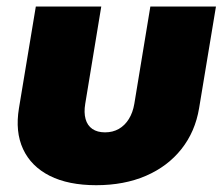

<svg xmlns="http://www.w3.org/2000/svg" viewBox="-20 -542 665 573"><path d="M267.1 10.7Q184.1 10.7 128.4 -17.3Q72.8 -45.4 48.8 -97.2Q24.9 -148.9 36.6 -219.2L86.9 -522.5H282.2L234.4 -232.4Q230 -206.1 235.4 -186.8Q240.7 -167.5 255.6 -157.2Q270.5 -147 293.5 -147Q316.4 -147 334.5 -157.2Q352.5 -167.5 364.5 -186.8Q376.5 -206.1 380.9 -232.4L428.7 -522.5H624.5L574.2 -219.2Q562.5 -148.9 521.5 -97.2Q480.5 -45.4 415.5 -17.3Q350.6 10.7 267.1 10.7Z"/></svg>

Font: Inter 28pt Black
Style: Italic
Weight: 900
Italic angle: -9.3988°
Designer: Rasmus Andersson
Foundry: rsms
Version: Version 4.001;git-66647c0bb